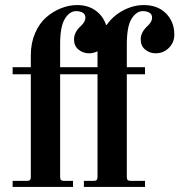

<svg xmlns="http://www.w3.org/2000/svg" viewBox="-20 -740 710 760"><path d="M30 0H269V-24H234C228 -24 223.8 -25.2 221.5 -27.5C219.2 -29.8 218 -34 218 -40V-446H366V-40C366 -34 364.8 -29.8 362.5 -27.5C360.2 -25.2 356 -24 350 -24H312V0H554V-24H498C492 -24 487.8 -25.2 485.5 -27.5C483.2 -29.8 482 -34 482 -40V-446H554V-474H482V-564C482 -612 488.3 -646 501 -666C513.7 -686 528.3 -696 545 -696C555 -696 563.7 -694 571 -690C578.3 -686 582 -679.3 582 -670C582 -659.3 576.3 -648.7 565 -638C546.3 -621.3 537 -603.3 537 -584C537 -566.7 543 -553.2 555 -543.5C567 -533.8 580.7 -529 596 -529C616.7 -529 634.2 -536.2 648.5 -550.5C662.8 -564.8 670 -582.3 670 -603C670 -637 659 -665 637 -687C615 -709 585.7 -720 549 -720C521.7 -720 494.7 -713 468 -699C441.3 -685 419.3 -665.7 402 -641H400C392 -665 378 -684.2 358 -698.5C338 -712.8 313.7 -720 285 -720C264.3 -720 243.3 -715.8 222 -707.5C200.7 -699.2 181 -687.2 163 -671.5C145 -655.8 130.3 -635 119 -609C107.7 -583 102 -554 102 -522V-474H30V-446H102V-40C102 -34 100.8 -29.8 98.5 -27.5C96.2 -25.2 92 -24 86 -24H30ZM218 -474V-564C218 -612 224.3 -646 237 -666C249.7 -686 264.3 -696 281 -696C291 -696 299.7 -694 307 -690C314.3 -686 318 -679.3 318 -670C318 -659.3 312.3 -648.7 301 -638C282.3 -621.3 273 -603.3 273 -584C273 -566.7 279 -553.2 291 -543.5C303 -533.8 316.7 -529 332 -529C344 -529 355.3 -531.7 366 -537V-474Z"/></svg>

Font: Km Standard TT
Style: Bold
Weight: 700
Designer: Alexey Kryukov <alexios@thessalonica.org.ru>
Version: Version 2.0.2